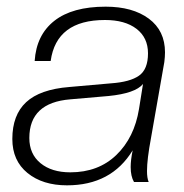

<svg xmlns="http://www.w3.org/2000/svg" viewBox="-20 -546 552 576"><path d="M181 10Q108 10 62.5 -27Q17 -64 17 -129Q17 -201 58.5 -239.5Q100 -278 188 -285L313 -296Q370 -300 397 -319Q424 -338 424 -386Q424 -433 389.5 -459.5Q355 -486 295 -486Q149 -486 132 -363H84Q89 -441 143 -483.5Q197 -526 297 -526Q378 -526 426.5 -490Q475 -454 475 -389Q475 -376 473 -360L433 -132Q421 -68 421 -33Q421 -12 426 0H382Q372 -17 372 -45Q372 -66 378 -95Q314 10 181 10ZM191 -29Q275 -29 329 -81Q383 -133 397 -219L409 -294Q386 -266 306 -258L191 -248Q68 -238 68 -132Q68 -84 101.5 -56.5Q135 -29 191 -29Z"/></svg>

Font: Creato Display Light
Style: Italic
Weight: 300
Italic angle: -10°
Version: Version 1.000